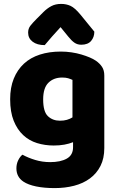

<svg xmlns="http://www.w3.org/2000/svg" viewBox="-20 -765 607 983"><path d="M354 -37Q334 -29 309.5 -24.5Q285 -20 255 -20Q210 -20 169.5 -32.5Q129 -45 98.5 -73.5Q68 -102 50 -147Q32 -192 32 -257Q32 -317 50.5 -362.5Q69 -408 102.5 -439Q136 -470 184 -485.5Q232 -501 291 -501Q319 -501 346 -497Q373 -493 396.5 -486Q420 -479 439 -471Q458 -463 471 -454Q491 -440 502.5 -422.5Q514 -405 514 -378V-7Q514 46 494.5 84.5Q475 123 440.5 148.5Q406 174 359.5 186Q313 198 260 198Q206 198 165 189.5Q124 181 100 165Q64 141 64 97Q64 74 73.5 55Q83 36 95 27Q124 43 160.5 54Q197 65 237 65Q290 65 322 47Q354 29 354 -11ZM287 -147Q307 -147 322.5 -151.5Q338 -156 351 -164V-356Q340 -361 328.5 -364.5Q317 -368 298 -368Q255 -368 228 -341.5Q201 -315 201 -256Q201 -193 225.5 -170Q250 -147 287 -147ZM290 -626Q277 -611 266.5 -600Q256 -589 247 -578.5Q238 -568 229 -557.5Q220 -547 209 -534Q170 -534 147 -551.5Q124 -569 124 -598Q124 -618 135 -632.5Q146 -647 168 -669L202 -703Q221 -722 242.5 -733.5Q264 -745 293 -745Q319 -745 341 -735Q363 -725 392 -690L463 -603Q463 -575 446.5 -555.5Q430 -536 396 -536Q376 -536 361 -546.5Q346 -557 330 -577Z"/></svg>

Font: Baloo Da 2 ExtraBold
Style: Regular
Weight: 800
Designer: Noopur Datye, Sulekha Rajkumar and Ek Type
Foundry: Ek Type
Version: Version 1.640;hotconv 1.0.111;makeotfexe 2.5.65597; ttfautoh